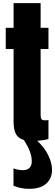

<svg xmlns="http://www.w3.org/2000/svg" viewBox="-20 -879 347 1207"><path d="M161.6 308.1Q111.3 308.1 64.9 288.6V179.7Q97.7 190.9 122.6 190.9Q179.7 190.9 179.7 133.3Q179.7 77.1 129.9 1Q94.2 -9.3 79.8 -37.1Q65.4 -64.9 65.4 -114.3V-570.8H16.1V-704.1H65.4V-859.4H235.4V-704.1H284.7V-570.8H235.4V-155.3Q235.4 -136.7 241.2 -129.6Q247.1 -122.6 263.7 -122.6Q275.4 -122.6 284.7 -124.5V-5.4Q261.7 2.4 214.4 6.3Q258.3 46.9 282.7 95.7Q307.1 144.5 307.1 189Q307.1 242.2 270.8 275.1Q234.4 308.1 161.6 308.1Z"/></svg>

Font: Anton
Style: Regular
Weight: 400
Designer: Vernon Adams, Tural Alisoy
Foundry: Vernon Adams
Version: Version 2.300